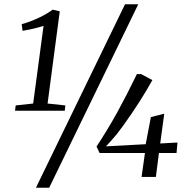

<svg xmlns="http://www.w3.org/2000/svg" viewBox="-20 -835 876 906"><path d="M54 -337.5 136.5 -346.5 185.5 -713Q174 -709 157.8 -704.8Q141.5 -700.5 123.2 -696.5Q105 -692.5 86.5 -689.5L82.5 -721Q102.5 -726.5 122.5 -734Q142.5 -741.5 161.8 -750.5Q181 -759.5 198.2 -769.5Q215.5 -779.5 228.5 -789.5L262 -781.5L204.5 -346.5L288.5 -337.5L285.5 -312.5H51ZM570 -815H632.5L212 51H149.5ZM648 0 664 -113H450L435.5 -143.5Q461.5 -183 485.2 -222Q509 -261 531.8 -302.2Q554.5 -343.5 577.8 -388.8Q601 -434 626 -485.5H645.5L699 -457Q686 -433.5 670.2 -407Q654.5 -380.5 636.8 -353Q619 -325.5 600.8 -298.5Q582.5 -271.5 564.5 -246.5Q546.5 -221.5 530 -200.5Q515 -183 503.2 -169.5Q491.5 -156 480 -144.5L667.5 -154.5L692 -282.5L755 -298.5L736 -158L817.5 -162.5L813 -113H730L715.5 0Z"/></svg>

Font: Merriweather 72pt Light
Style: Italic
Weight: 300
Italic angle: -7.8°
Version: Version 2.101